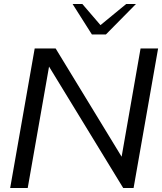

<svg xmlns="http://www.w3.org/2000/svg" viewBox="-20 -943 813 963"><path d="M154 -700H259L590 -157L685 -700H773L650 0H598L226 -609L119 0H31ZM344 -923H393L484 -817L613 -923H662L511 -770H441Z"/></svg>

Font: Fahkwang
Style: Italic
Weight: 400
Italic angle: -10°
Version: Version 1.000; ttfautohint (v1.6)